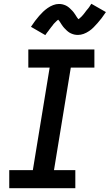

<svg xmlns="http://www.w3.org/2000/svg" viewBox="-20 -997 581 1017"><path d="M379 0H29V-96H154L243 -639H130V-735H480V-639H355L266 -96H379ZM220 -811 144 -855Q155 -872 166 -886.5Q177 -901 187.5 -913Q198 -925 208.5 -935Q219 -945 232.5 -954.5Q246 -964 261.5 -970Q277 -976 292 -976Q297 -976 302 -975.5Q307 -975 311 -974Q315 -973 319.5 -971.5Q324 -970 328.5 -968Q333 -966 336.5 -963.5Q340 -961 343.5 -958.5Q347 -956 350 -953Q353 -950 356.5 -946.5Q360 -943 363.5 -939.5Q367 -936 369.5 -932.5Q372 -929 374.5 -925.5Q377 -922 379 -919Q381 -916 384 -911Q387 -906 390 -902Q393 -898 396 -895Q399 -892 398 -890H397Q396 -890 394.5 -890.5Q393 -891 392 -891H391L394 -894Q397 -896 400 -898.5Q403 -901 405.5 -903.5Q408 -906 410 -907.5Q412 -909 413.5 -911Q415 -913 417 -915Q419 -917 421 -919.5Q423 -922 425 -924.5Q427 -927 429 -929.5Q431 -932 433 -935Q435 -938 437.5 -941Q440 -944 442.5 -947Q445 -950 448 -953.5Q451 -957 453.5 -961Q456 -965 458.5 -969Q461 -973 464 -977L541 -933Q529 -915 518 -900.5Q507 -886 496.5 -874.5Q486 -863 476 -852.5Q466 -842 452 -832.5Q438 -823 423 -817.5Q408 -812 393 -812Q388 -812 383 -812.5Q378 -813 373.5 -814Q369 -815 365 -816.5Q361 -818 356 -820Q351 -822 347.5 -824.5Q344 -827 340.5 -829.5Q337 -832 334 -835Q331 -838 327.5 -841.5Q324 -845 320.5 -848.5Q317 -852 314.5 -855.5Q312 -859 309.5 -862.5Q307 -866 305 -869Q303 -872 300 -877Q297 -882 294 -886Q291 -890 288 -893Q285 -896 286 -897Q286 -898 286 -898Q286 -898 287 -898Q288 -898 290 -897.5Q292 -897 293 -897H294Q293 -896 290 -894Q287 -892 284 -889.5Q281 -887 278.5 -884.5Q276 -882 274 -880Q272 -878 270.5 -876.5Q269 -875 267 -873Q265 -871 263 -868.5Q261 -866 259.5 -863.5Q258 -861 255.5 -858.5Q253 -856 251 -853Q249 -850 246.5 -847Q244 -844 241.5 -840.5Q239 -837 236.5 -833.5Q234 -830 231 -826.5Q228 -823 225.5 -819Q223 -815 220 -811Z"/></svg>

Font: Iosevka Term Curly Oblique
Style: Bold
Weight: 700
Italic angle: -9°
Designer: Belleve Invis
Foundry: Belleve Invis
Version: Version 32.3.0